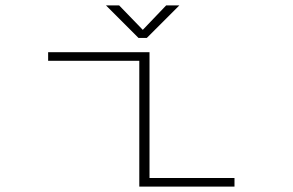

<svg xmlns="http://www.w3.org/2000/svg" viewBox="-20 -694 1090 714"><path d="M647 -674 526 -553H495L374 -674H423L511 -583L598 -674ZM536 -32H852V0H498V-468H159V-500H536Z"/></svg>

Font: League Mono Extended Thin
Style: Regular
Weight: 100
Width: 9
Designer: Tyler Finck
Foundry: The League of Moveable Type / Tyler Finck
Version: Version 2.210